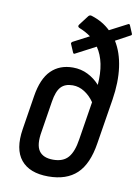

<svg xmlns="http://www.w3.org/2000/svg" viewBox="-81 -746 587 809"><g transform="rotate(10 213.0 -341.5)"><path d="M182 8Q102 8 65 -37Q28 -82 42 -170L65 -315Q77 -391 113 -426.5Q149 -462 206 -462Q241 -462 270.5 -447Q300 -432 321 -408Q329 -508 289 -566L205 -522Q198 -517 195 -524L180 -559Q178 -563 184 -568L253 -604Q231 -620 203 -631Q193 -636 200 -645L232 -687Q238 -693 246 -690Q294 -675 327 -643L402 -682Q408 -686 411 -679L425 -646Q428 -640 421 -637L360 -604Q388 -559 396.5 -496.5Q405 -434 393 -358L362 -165Q348 -75 304 -33.5Q260 8 182 8ZM122 -173Q112 -116 129.5 -90.5Q147 -65 190 -65Q233 -65 254.5 -90Q276 -115 284 -169L310 -332Q293 -357 269 -372.5Q245 -388 218 -388Q185 -388 167.5 -369Q150 -350 143 -305Z"/></g></svg>

Font: Sofia Sans Condensed Medium
Style: Italic
Weight: 500
Italic angle: -9°
Designer: Botio Nikoltchev, Ani Petrova
Foundry: lettersoup
Version: Version 4.101; ttfautohint (v1.8.4.7-5d5b)